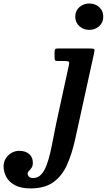

<svg xmlns="http://www.w3.org/2000/svg" viewBox="-237 -790 596 1070"><path d="M287 -492.5Q291 -510 288.5 -515Q286 -520 263 -520H87Q73.5 -520 70.2 -515.8Q67 -511.5 67 -497.5V-470.5Q67 -459 69.8 -454.5Q72.5 -450 84 -450H121.5Q142.5 -450 146.5 -445.8Q150.5 -441.5 146.5 -425L76.5 -103.5Q68 -64.5 60.2 -22Q52.5 20.5 43.2 60.5Q34 100.5 21.8 132.5Q9.5 164.5 -8.2 183.2Q-26 202 -51.5 202Q-69.5 202 -76.2 194.2Q-83 186.5 -83 178.5Q-83 169.5 -75.8 162.5Q-68.5 155.5 -61.2 145.2Q-54 135 -54 116Q-54 85.5 -75 68Q-96 50.5 -129 50.5Q-152.5 50.5 -172.5 61.8Q-192.5 73 -204.8 92.8Q-217 112.5 -217 137.5Q-217 169 -201.2 197.2Q-185.5 225.5 -152.5 242.8Q-119.5 260 -67 260Q12.5 260 60.5 225.2Q108.5 190.5 135.8 130Q163 69.5 180.5 -7.5ZM182.5 -697Q182.5 -664.5 205.5 -644Q228.5 -623.5 260.5 -623.5Q293 -623.5 315.8 -644Q338.5 -664.5 338.5 -697Q338.5 -730 315.8 -750.2Q293 -770.5 260.5 -770.5Q228.5 -770.5 205.5 -750.2Q182.5 -730 182.5 -697Z"/></svg>

Font: Besley SemiBold
Style: Italic
Weight: 600
Italic angle: -13°
Designer: Owen Earl
Foundry: indestructible type*
Version: Version 2.001